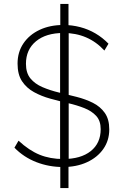

<svg xmlns="http://www.w3.org/2000/svg" viewBox="-20 -848 640 984"><path d="M303 8Q231 8 166.5 -17Q102 -42 54 -91L75 -127Q129 -77 183 -55Q237 -33 304 -33Q394 -33 445 -73.5Q496 -114 496 -186Q496 -229 473 -254Q450 -279 412 -294Q374 -309 328.5 -319.5Q283 -330 237.5 -342.5Q192 -355 154 -376Q116 -397 93 -431.5Q70 -466 70 -522Q70 -581 100 -625.5Q130 -670 183 -695Q236 -720 305 -720Q349 -720 391 -709Q433 -698 469.5 -676.5Q506 -655 536 -624L515 -589Q432 -679 305 -679Q216 -679 164.5 -636.5Q113 -594 113 -521Q113 -474 136 -446Q159 -418 197.5 -401.5Q236 -385 281.5 -374Q327 -363 372.5 -351.5Q418 -340 456 -321Q494 -302 517 -269.5Q540 -237 540 -185Q540 -128 509.5 -84.5Q479 -41 425.5 -16.5Q372 8 303 8ZM289 116V0L288 -23V-690L289 -711V-828H331V-711L332 -690V-23L331 0V116Z"/></svg>

Font: Muli ExtraLight
Style: Regular
Weight: 250
Designer: Vernon Adams
Foundry: Vernon Adams
Version: Version 2.100; ttfautohint (v1.8.1.43-b0c9)